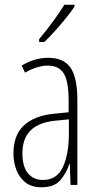

<svg xmlns="http://www.w3.org/2000/svg" viewBox="-20 -784 416 814"><path d="M184 -539Q250 -539 279 -497Q308 -455 308 -359V0H279L276 -89H274Q262 -51 236 -20.5Q210 10 156 10Q114 10 88 -10.5Q62 -31 49.5 -63.5Q37 -96 37 -133Q37 -212 82 -253Q127 -294 210 -302L271 -308V-356Q271 -440 250 -473Q229 -506 182 -506Q163 -506 138.5 -499Q114 -492 86 -476L72 -506Q126 -539 184 -539ZM212 -272Q75 -258 75 -134Q75 -79 98 -50Q121 -21 162 -21Q221 -21 246.5 -75.5Q272 -130 272 -218V-278ZM296 -756Q280 -732 257.5 -704.5Q235 -677 211 -650.5Q187 -624 168 -606H146V-618Q179 -658 204 -692Q229 -726 253 -764H296Z"/></svg>

Font: Noto Sans Arabic UI XCn XLt
Style: Regular
Weight: 200
Width: 2
Designer: Monotype Design Team, Nadine Chahine and Nizar Qandah
Foundry: Monotype Imaging Inc.
Version: Version 2.010; ttfautohint (v1.8.4.7-5d5b)